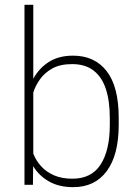

<svg xmlns="http://www.w3.org/2000/svg" viewBox="-20 -770 576 800"><path d="M284.2 -538.1Q374.5 -538.1 424.6 -473.4Q474.6 -408.7 474.6 -279.3V-249.5Q474.6 -124.5 425 -57.4Q375.5 9.8 285.2 9.8Q225.6 9.8 183.8 -14.2Q142.1 -38.1 118.2 -77.6L117.2 0H82V-750H118.7V-441.9Q143.1 -486.3 184.1 -512.2Q225.1 -538.1 284.2 -538.1ZM437.5 -249.5V-279.3Q437.5 -349.6 420.9 -399.7Q404.3 -449.7 369.6 -476.3Q335 -502.9 280.8 -502.9Q231 -502.9 198.7 -485.1Q166.5 -467.3 147.2 -440.4Q127.9 -413.6 118.7 -384.8V-129.9Q130.4 -100.1 151.9 -76.7Q173.3 -53.2 205.6 -39.3Q237.8 -25.4 281.7 -25.4Q361.3 -25.4 399.4 -84.7Q437.5 -144 437.5 -249.5Z"/></svg>

Font: Robert Sans ExtraLight
Style: Regular
Weight: 250
Designer: Christian Robertson (extended by Adam Twardoch)
Foundry: Google
Version: Version 12.135;April 2, 2019;FontCreator 11.5.0.2425 64-bit;